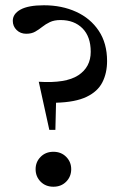

<svg xmlns="http://www.w3.org/2000/svg" viewBox="-20 -701 467 728"><path d="M146.5 -681Q214.5 -681 268.8 -656.2Q323 -631.5 354.5 -584.2Q386 -537 386 -469.5Q386 -424 368.2 -389Q350.5 -354 308.2 -333.8Q266 -313.5 192.5 -311.5L190 -208.5H167L127 -391Q229.5 -384.5 276.8 -415.5Q324 -446.5 324 -504.5Q324 -562 292.8 -593.5Q261.5 -625 209.5 -625Q185.5 -625 169.2 -617.2Q153 -609.5 140.2 -599.2Q127.5 -589 113.5 -581Q99.5 -573 79.5 -573Q57.5 -573 43 -587.2Q28.5 -601.5 28.5 -622Q28.5 -648.5 58 -664.8Q87.5 -681 146.5 -681ZM182.5 -125.5Q212 -125.5 231 -106.2Q250 -87 250 -59.5Q250 -31.5 231 -12.2Q212 7 182.5 7Q153 7 134 -12.2Q115 -31.5 115 -59.5Q115 -87 134 -106.2Q153 -125.5 182.5 -125.5Z"/></svg>

Font: Newsreader Text Medium
Style: Regular
Weight: 500
Designer: Hugues Gentile
Foundry: Production Type
Version: Version 1.002